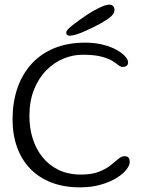

<svg xmlns="http://www.w3.org/2000/svg" viewBox="-20 -776 622 826"><path d="M323.5 30Q255 30 201.2 9.2Q147.5 -11.5 110.2 -50Q73 -88.5 53.5 -142.5Q34 -196.5 34 -263Q34 -334.5 54.2 -394.8Q74.5 -455 114.2 -499.5Q154 -544 212.2 -568.2Q270.5 -592.5 346.5 -592.5Q388.5 -592.5 422.8 -583.8Q457 -575 481 -561.8Q505 -548.5 518 -534Q531 -519.5 531 -508Q531 -497 524 -492.5Q517 -488 509 -488Q498.5 -488 489 -496Q479.5 -504 462.8 -514.2Q446 -524.5 415.8 -532.5Q385.5 -540.5 334.5 -540.5Q293.5 -540.5 253 -523.8Q212.5 -507 179.5 -473.8Q146.5 -440.5 126.5 -391Q106.5 -341.5 106.5 -276Q106.5 -226.5 120.2 -181.5Q134 -136.5 161.8 -101.2Q189.5 -66 231.2 -45.5Q273 -25 329 -25Q374.5 -25 404.8 -36.8Q435 -48.5 455 -64.2Q475 -80 488.8 -92Q502.5 -104 514.5 -104Q528 -104 533 -97.8Q538 -91.5 538 -78.5Q538 -64.5 523.5 -46Q509 -27.5 481.2 -10.2Q453.5 7 413.5 18.5Q373.5 30 323.5 30ZM280 -622.5Q273 -622.5 269 -625.8Q265 -629 265 -636.5Q265 -646.5 291.5 -667.2Q318 -688 359 -715.5Q384.5 -732 410.2 -744Q436 -756 450 -756Q460 -756 466.2 -750Q472.5 -744 472.5 -733Q472.5 -718 457.2 -704.8Q442 -691.5 411 -674Q374.5 -654.5 337.2 -638.5Q300 -622.5 280 -622.5Z"/></svg>

Font: Gluten ExtraLight
Style: Regular
Weight: 250
Designer: Tyler Finck
Foundry: Etcetera Type Company
Version: Version 1.300